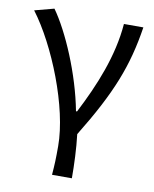

<svg xmlns="http://www.w3.org/2000/svg" viewBox="-85 -621 710 886"><g transform="rotate(10 270.0 -178.5)"><path d="M220 200H313C313 137 310 60 302 -5C436 -223 489 -360 517 -543H426C414 -391 353 -244 283 -108H278C246 -277 166 -462 98 -557L7 -533C116 -389 225 -116 225 65C225 125 224 150 220 200Z"/></g></svg>

Font: Noto Sans KR
Style: Regular
Weight: 400
Designer: Ryoko NISHIZUKA 西塚涼子 (kana, bopomofo & ideographs); Paul D. Hunt (Latin, Greek & Cyrillic); Sandoll Communications 산돌커뮤니
Foundry: Adobe
Version: Version 2.004;hotconv 1.0.118;makeotfexe 2.5.65603